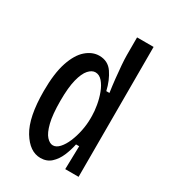

<svg xmlns="http://www.w3.org/2000/svg" viewBox="-176 -791 798 896"><g transform="rotate(30 223.5 -343.5)"><path d="M185 13Q127 13 85 -56Q43 -125 43 -266Q43 -361 63 -421Q83 -481 116 -509.5Q149 -538 186 -538Q233 -538 258.5 -500.5Q284 -463 296 -411H313Q308 -445 304 -482Q300 -519 297.5 -551.5Q295 -584 295 -605V-700H384V0H312L315 -125H298Q291 -91 277.5 -59.5Q264 -28 241.5 -7.5Q219 13 185 13ZM206 -67Q224 -67 240.5 -85Q257 -103 269.5 -132.5Q282 -162 289 -196.5Q296 -231 296 -263V-277Q296 -302 290.5 -334Q285 -366 274 -395Q263 -424 246.5 -443Q230 -462 209 -462Q190 -462 172.5 -442.5Q155 -423 144 -380Q133 -337 133 -265Q133 -191 144 -147.5Q155 -104 172 -85.5Q189 -67 206 -67Z"/></g></svg>

Font: Bricolage Grotesque 12pt Condensed
Style: Regular
Weight: 400
Width: 3
Designer: Mathieu Triay
Foundry: Atelier Triay
Version: Version 1.001; ttfautohint (v1.8.4.7-5d5b);gftools[0.9.33.de